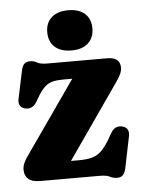

<svg xmlns="http://www.w3.org/2000/svg" viewBox="-49 -678 536 731"><g transform="rotate(-5 219.0 -312.0)"><path d="M396.2 -348.4 171.7 -25.7 148.8 -66H228.1Q260.2 -66 280.3 -71.5Q300.4 -77.1 315.4 -91.5Q330.4 -105.9 346.3 -131.6L362.1 -159.1Q370.3 -172.7 381.1 -177.8Q392 -183 406.5 -179.4Q420.2 -176.2 425.6 -165.8Q431.1 -155.4 427.9 -140.7L403 -18.8Q399.3 -2.1 391.2 5.7Q383.1 13.4 370.3 13.4Q354.4 13.4 342.2 6.7Q330.1 0 303.2 0H77.4Q45.1 0 31 -12.9Q16.9 -25.9 16.9 -47.7Q16.9 -60 21.4 -71.3Q25.9 -82.6 34.4 -95L260 -417.6L285.5 -377.4H198.4Q174.6 -377.4 158 -373.5Q141.5 -369.6 128.7 -358.6Q116 -347.6 102.2 -326.1L87.1 -300.5Q78.8 -286.8 66.9 -281.8Q55.1 -276.8 41.5 -280.8Q27.8 -284.8 23.1 -294.7Q18.4 -304.6 21.5 -319.1L44 -425.8Q47.7 -442.8 55.4 -450.2Q63.2 -457.6 77.8 -457.6Q92.4 -457.6 104.2 -450.5Q116.1 -443.4 142.5 -443.4H369.5Q396.2 -443.4 408.3 -433.3Q420.4 -423.2 420.4 -403.7Q420.4 -391.8 414.9 -379.5Q409.4 -367.2 396.2 -348.4ZM238.7 -484.9Q198.1 -484.9 175.2 -505.2Q152.4 -525.5 152.4 -562.2Q152.4 -597.7 175.2 -618.1Q198.1 -638.5 238.7 -638.5Q280.1 -638.5 302.5 -618.1Q325 -597.7 325 -562.2Q325 -526.3 302.5 -505.6Q280.1 -484.9 238.7 -484.9Z"/></g></svg>

Font: Fraunces 144pt S100 Black
Style: Regular
Weight: 900
Version: Version 1.000